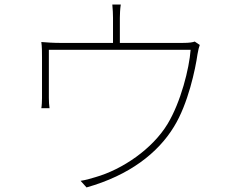

<svg xmlns="http://www.w3.org/2000/svg" viewBox="-20 -805 1040 841"><path d="M833 -623C825 -620 812 -617 779 -617H505V-727C505 -740 506 -766 509 -785H472C474 -766 475 -740 475 -727V-617H246C214 -617 185 -619 161 -621C164 -601 164 -573 164 -553V-375C164 -363 163 -341 161 -331H197C195 -342 194 -363 194 -376V-587H815C809 -505 772 -358 714 -262C648 -153 517 -63 398 -29C376 -22 354 -16 333 -13L359 16C547 -37 672 -135 742 -250C804 -350 836 -503 845 -567C848 -585 852 -601 855 -608Z"/></svg>

Font: Noto Sans CJK JP Thin
Style: Regular
Weight: 250
Designer: Ryoko NISHIZUKA (kana & ideographs); Paul D. Hunt (Latin, Greek & Cyrillic); Wenlong ZHANG (bopomofo); Sandoll Communica
Foundry: Adobe Systems Incorporated
Version: Version 1.004;PS 1.004;hotconv 1.0.82;makeotf.lib2.5.63406